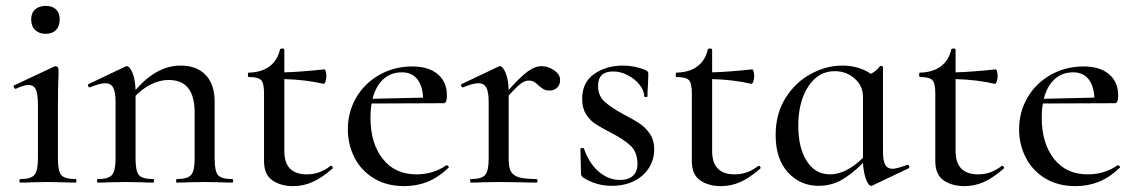

<svg xmlns="http://www.w3.org/2000/svg" viewBox="-20 -621 3862 653"><path d="M49 -12Q85 -12 97 -26Q109 -40 109 -81V-265Q109 -301 102 -316.5Q95 -332 77 -332Q60 -332 34 -319H33Q29 -319 27 -324.5Q25 -330 29 -331L165 -395L169 -396Q173 -396 176 -392.5Q179 -389 179 -386V-365Q177 -323 177 -267V-81Q177 -39 188.5 -25.5Q200 -12 237 -12Q240 -12 240 -6Q240 0 237 0Q213 0 198 -1L143 -2L88 -1Q73 0 49 0Q46 0 46 -6Q46 -12 49 -12ZM86 -555Q86 -577 99.5 -589Q113 -601 136 -601Q158 -601 170.5 -589Q183 -577 183 -555Q183 -532 170.5 -519Q158 -506 136 -506Q113 -506 99.5 -519Q86 -532 86 -555Z M770 0Q746 0 731 -1L676 -2L620 -1Q606 0 581 0Q579 0 579 -6Q579 -12 581 -12Q618 -12 630 -26Q642 -40 642 -81V-237Q642 -294 620 -321.5Q598 -349 553 -349Q524 -349 494.5 -334.5Q465 -320 441 -295V-81Q441 -39 452.5 -25.5Q464 -12 501 -12Q504 -12 504 -6Q504 0 501 0Q477 0 462 -1L407 -2L351 -1Q337 0 312 0Q310 0 310 -6Q310 -12 312 -12Q349 -12 361 -26Q373 -40 373 -81V-275Q373 -308 365 -323Q357 -338 338 -338Q320 -338 286 -324H284Q281 -324 279.5 -329Q278 -334 281 -335L405 -394Q409 -396 411 -396Q421 -396 430.5 -373.5Q440 -351 441 -315Q513 -398 594 -398Q649 -398 679.5 -366Q710 -334 710 -276V-81Q710 -39 721.5 -25.5Q733 -12 770 -12Q773 -12 773 -6Q773 0 770 0Z M1106 -57Q1109 -57 1111 -53Q1113 -49 1110 -47Q1073 -15 1042 -1.5Q1011 12 977 12Q935 12 906.5 -7.5Q878 -27 878 -73V-304Q878 -338 868 -348.5Q858 -359 826 -359Q823 -359 823 -367Q823 -374 826 -374Q870 -375 897 -395.5Q924 -416 932 -452Q933 -456 940 -456Q947 -456 947 -452V-375Q996 -376 1083 -385Q1086 -385 1088 -378.5Q1090 -372 1090 -362Q1090 -353 1087 -344Q1084 -335 1080 -336Q1020 -350 947 -352V-107Q947 -28 1024 -28Q1067 -28 1103 -56Q1104 -57 1106 -57Z M1499 -59Q1502 -59 1505 -55.5Q1508 -52 1505 -50Q1470 -17 1433.5 -2.5Q1397 12 1355 12Q1295 12 1251.5 -14.5Q1208 -41 1185.5 -85.5Q1163 -130 1163 -181Q1163 -240 1191.5 -289Q1220 -338 1270.5 -366.5Q1321 -395 1382 -395Q1438 -395 1469 -368.5Q1500 -342 1500 -296Q1500 -270 1489 -270L1244 -269Q1240 -249 1240 -220Q1240 -134 1281.5 -81Q1323 -28 1396 -28Q1454 -28 1498 -59ZM1247 -285 1419 -289Q1417 -330 1398.5 -352.5Q1380 -375 1347 -375Q1309 -375 1283.5 -351.5Q1258 -328 1247 -285Z M1885 -349Q1885 -333 1875 -323Q1865 -313 1848 -313Q1838 -313 1831 -316.5Q1824 -320 1819 -324.5Q1814 -329 1812 -330Q1804 -338 1796.5 -342.5Q1789 -347 1778 -347Q1766 -347 1752.5 -337.5Q1739 -328 1710 -296V-81Q1710 -52 1717.5 -38Q1725 -24 1745 -18Q1765 -12 1805 -12Q1808 -12 1808 -6Q1808 0 1805 0Q1772 0 1752 -1L1676 -2L1620 -1Q1606 0 1581 0Q1579 0 1579 -6Q1579 -12 1581 -12Q1618 -12 1630 -26Q1642 -40 1642 -81V-275Q1642 -308 1634 -323Q1626 -338 1607 -338Q1589 -338 1555 -324H1553Q1550 -324 1548.5 -329Q1547 -334 1550 -335L1674 -394Q1678 -396 1680 -396Q1690 -396 1699.5 -373.5Q1709 -351 1710 -315Q1751 -361 1775.5 -378.5Q1800 -396 1822 -396Q1844 -396 1864.5 -382Q1885 -368 1885 -349Z M2101 -232Q2136 -214 2156 -200.5Q2176 -187 2190.5 -165.5Q2205 -144 2205 -113Q2205 -80 2188 -51.5Q2171 -23 2138 -6Q2105 11 2060 11Q2007 11 1962 -18Q1956 -24 1956 -30L1954 -115Q1954 -117 1959.5 -117.5Q1965 -118 1966 -116Q1983 -66 2016 -37.5Q2049 -9 2089 -9Q2117 -9 2132.5 -23Q2148 -37 2148 -64Q2148 -103 2125 -125Q2102 -147 2059 -169Q2026 -186 2006.5 -198.5Q1987 -211 1973.5 -232Q1960 -253 1960 -285Q1960 -341 2001 -369.5Q2042 -398 2099 -398Q2138 -398 2175 -383Q2185 -379 2185 -371L2184 -337Q2182 -311 2182 -293Q2182 -291 2176.5 -291Q2171 -291 2171 -293Q2171 -313 2155 -333Q2139 -353 2114.5 -365.5Q2090 -378 2065 -378Q2014 -378 2014 -329Q2014 -296 2035.5 -276Q2057 -256 2101 -232Z M2561 -57Q2564 -57 2566 -53Q2568 -49 2565 -47Q2528 -15 2497 -1.5Q2466 12 2432 12Q2390 12 2361.5 -7.5Q2333 -27 2333 -73V-304Q2333 -338 2323 -348.5Q2313 -359 2281 -359Q2278 -359 2278 -367Q2278 -374 2281 -374Q2325 -375 2352 -395.5Q2379 -416 2387 -452Q2388 -456 2395 -456Q2402 -456 2402 -452V-375Q2451 -376 2538 -385Q2541 -385 2543 -378.5Q2545 -372 2545 -362Q2545 -353 2542 -344Q2539 -335 2535 -336Q2475 -350 2402 -352V-107Q2402 -28 2479 -28Q2522 -28 2558 -56Q2559 -57 2561 -57Z M3067 -61Q3070 -61 3072 -56Q3074 -51 3071 -49L2947 10Q2945 11 2942 11Q2934 11 2925.5 -11Q2917 -33 2915 -67Q2880 -31 2844 -10Q2808 11 2764 11Q2702 11 2660 -34.5Q2618 -80 2618 -162Q2618 -234 2651.5 -287.5Q2685 -341 2737.5 -369.5Q2790 -398 2845 -398Q2900 -398 2942 -370Q2960 -379 2973 -396Q2974 -397 2976 -397Q2978 -397 2980.5 -395.5Q2983 -394 2983 -393V-108Q2983 -75 2990.5 -61Q2998 -47 3016 -47Q3029 -47 3065 -60ZM2915 -84V-292Q2915 -329 2886.5 -354Q2858 -379 2819 -379Q2763 -379 2729 -327Q2695 -275 2695 -193Q2695 -118 2724 -73Q2753 -28 2803 -28Q2857 -28 2915 -84Z M3389 -57Q3392 -57 3394 -53Q3396 -49 3393 -47Q3356 -15 3325 -1.5Q3294 12 3260 12Q3218 12 3189.5 -7.5Q3161 -27 3161 -73V-304Q3161 -338 3151 -348.5Q3141 -359 3109 -359Q3106 -359 3106 -367Q3106 -374 3109 -374Q3153 -375 3180 -395.5Q3207 -416 3215 -452Q3216 -456 3223 -456Q3230 -456 3230 -452V-375Q3279 -376 3366 -385Q3369 -385 3371 -378.5Q3373 -372 3373 -362Q3373 -353 3370 -344Q3367 -335 3363 -336Q3303 -350 3230 -352V-107Q3230 -28 3307 -28Q3350 -28 3386 -56Q3387 -57 3389 -57Z M3782 -59Q3785 -59 3788 -55.5Q3791 -52 3788 -50Q3753 -17 3716.5 -2.5Q3680 12 3638 12Q3578 12 3534.5 -14.5Q3491 -41 3468.5 -85.5Q3446 -130 3446 -181Q3446 -240 3474.5 -289Q3503 -338 3553.5 -366.5Q3604 -395 3665 -395Q3721 -395 3752 -368.5Q3783 -342 3783 -296Q3783 -270 3772 -270L3527 -269Q3523 -249 3523 -220Q3523 -134 3564.5 -81Q3606 -28 3679 -28Q3737 -28 3781 -59ZM3530 -285 3702 -289Q3700 -330 3681.5 -352.5Q3663 -375 3630 -375Q3592 -375 3566.5 -351.5Q3541 -328 3530 -285Z"/></svg>

Font: Cormorant Infant Medium
Style: Regular
Weight: 500
Designer: Christian Thalmann (Catharsis Fonts)
Version: Version 3.000